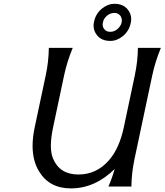

<svg xmlns="http://www.w3.org/2000/svg" viewBox="-20 -992 875 1021"><path d="M678.7 0H556.6Q577.1 -47.4 589.8 -93.3Q484.9 9.8 356.9 9.8Q242.7 9.8 188 -80.1Q153.3 -136.2 153.3 -216.3Q153.3 -262.2 164.6 -315.4L223.1 -590.8Q238.8 -664.1 239.7 -737.3H366.7Q335.9 -662.6 320.8 -590.8L262.7 -316.4Q250.5 -259.3 250.5 -217.3Q250.5 -175.8 262.2 -148.4Q297.9 -64 397 -64Q493.7 -64 560.1 -140.6Q614.7 -203.1 638.7 -316.4L696.8 -590.8Q712.4 -664.6 713.4 -737.3H835.4Q804.7 -662.6 789.6 -590.8L695.3 -146.5Q679.7 -72.8 678.7 0ZM588.9 -971.7Q635.7 -971.7 659.7 -940.9Q677.7 -918.5 677.7 -890.6Q677.7 -881.8 675.8 -872.6Q667.5 -828.1 633.8 -800.3Q602.1 -774.4 566.4 -774.4Q519.5 -774.4 495.6 -805.2Q477.5 -827.6 477.5 -855.5Q477.5 -864.3 479.5 -873.5Q487.8 -918 521.5 -945.8Q553.2 -971.7 588.9 -971.7ZM588.4 -923.3Q566.9 -923.3 549.3 -908.7Q531.2 -893.6 527.3 -873Q525.9 -867.2 525.9 -861.8Q525.9 -848.1 534.2 -837.4Q545.4 -822.8 566.4 -822.8Q587.4 -822.8 604.5 -837.4Q622.6 -853 627 -873Q627.9 -878.9 627.9 -884.3Q627.4 -897.9 619.6 -908.7Q607.9 -923.3 588.4 -923.3Z"/></svg>

Font: Classica
Style: Book Oblique
Weight: 400
Italic angle: -12°
Designer: Wojciech Kalinowski "wmk69" (wmk69@o2.pl)
Foundry: Wojciech Kalinowski "wmk69" (wmk69@o2.pl)
Version: Version 2.1.1; 2021-05-14